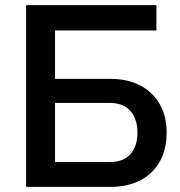

<svg xmlns="http://www.w3.org/2000/svg" viewBox="-20 -730 703 750"><path d="M82 -710H591V-611H195V-422H412Q459 -422 499 -408.5Q539 -395 568.5 -368Q598 -341 614.5 -302Q631 -263 631 -212Q631 -161 615 -121.5Q599 -82 570 -55Q541 -28 501 -14Q461 0 414 0H82ZM408 -97Q462 -97 489.5 -128Q517 -159 517 -212Q517 -265 489.5 -296.5Q462 -328 408 -328H195V-97Z"/></svg>

Font: IngvarSans
Style: Regular
Weight: 600
Version: Version 3.000